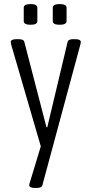

<svg xmlns="http://www.w3.org/2000/svg" viewBox="-20 -718 452 946"><path d="M151 208Q124 208 124 194Q124 191 125.5 186Q127 181 128 178L181 3L36 -495Q35 -499 34 -503.5Q33 -508 33 -511Q33 -525 62 -525H72Q83 -525 90.5 -522Q98 -519 100 -511L209 -91H213L313 -511Q316 -525 341 -525H351Q378 -525 378 -511Q378 -503 375 -495L189 194Q186 208 161 208ZM274 -596Q240 -596 240 -614V-680Q240 -698 274 -698Q308 -698 308 -680V-614Q308 -596 274 -596ZM131 -596Q97 -596 97 -614V-680Q97 -698 131 -698Q164 -698 164 -680V-614Q164 -596 131 -596Z"/></svg>

Font: Asap Condensed Light
Style: Regular
Weight: 300
Width: 3
Designer: Pablo Cosgaya
Foundry: Omnibus-Type
Version: Version 3.001; ttfautohint (v1.8.4.7-5d5b)